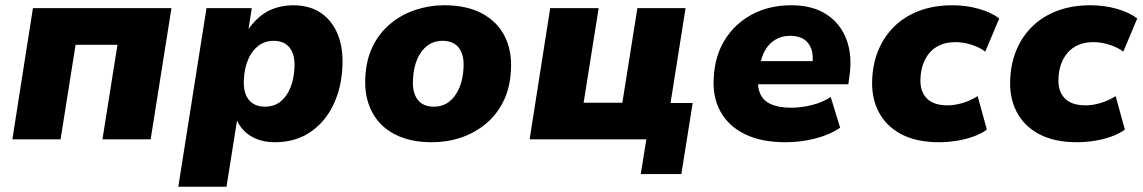

<svg xmlns="http://www.w3.org/2000/svg" viewBox="-20 -529 4338 729"><path d="M27 0 105 -498H631L552 0H369L426 -359H267L210 0Z M657 180 764 -498H936L923 -415H921Q942 -446 968.5 -467.5Q995 -489 1027 -499Q1059 -509 1093 -509Q1156 -509 1199 -479.5Q1242 -450 1263 -397Q1284 -344 1280 -274Q1276 -192 1244 -127.5Q1212 -63 1156 -26Q1100 11 1024 11Q970 11 932 -12.5Q894 -36 877 -78H881L840 180ZM986 -124Q1020 -124 1044 -142.5Q1068 -161 1082 -194.5Q1096 -228 1098 -271Q1101 -320 1080.5 -347Q1060 -374 1019 -374Q986 -374 961.5 -355.5Q937 -337 922.5 -304Q908 -271 906 -227Q903 -178 924 -151Q945 -124 986 -124Z M1620 11Q1536 11 1478 -19.5Q1420 -50 1391.5 -106Q1363 -162 1367 -234Q1370 -302 1395.5 -353.5Q1421 -405 1463 -439.5Q1505 -474 1557.5 -491.5Q1610 -509 1667 -509Q1752 -509 1810 -478Q1868 -447 1896 -392Q1924 -337 1920 -264Q1917 -196 1891.5 -144.5Q1866 -93 1824 -58.5Q1782 -24 1730 -6.5Q1678 11 1620 11ZM1627 -124Q1661 -124 1685 -142.5Q1709 -161 1723.5 -194.5Q1738 -228 1740 -271Q1743 -320 1722.5 -347Q1702 -374 1660 -374Q1627 -374 1602.5 -355.5Q1578 -337 1564 -304Q1550 -271 1548 -227Q1545 -178 1565.5 -151Q1586 -124 1627 -124Z M2413 132 2434 0H1991L2069 -498H2253L2196 -139H2343L2400 -498H2583L2526 -138H2610L2567 132Z M2962 11Q2871 11 2808.5 -19.5Q2746 -50 2715.5 -105.5Q2685 -161 2690 -234Q2694 -317 2732.5 -378.5Q2771 -440 2836 -474.5Q2901 -509 2984 -509Q3065 -509 3118 -474.5Q3171 -440 3194 -379Q3217 -318 3205 -238L3201 -209H2835L2848 -297H3078L3064 -284Q3069 -317 3061 -341.5Q3053 -366 3033 -379.5Q3013 -393 2980 -393Q2948 -393 2924 -378.5Q2900 -364 2885.5 -339Q2871 -314 2866 -281L2860 -247Q2854 -205 2865 -176.5Q2876 -148 2906 -134Q2936 -120 2983 -120Q3023 -120 3064 -130.5Q3105 -141 3134 -161L3170 -44Q3130 -17 3075 -3Q3020 11 2962 11Z M3545 11Q3459 11 3401 -20Q3343 -51 3315 -106.5Q3287 -162 3292 -234Q3295 -292 3316.5 -342Q3338 -392 3376.5 -429.5Q3415 -467 3470.5 -488Q3526 -509 3597 -509Q3649 -509 3696.5 -495.5Q3744 -482 3774 -459L3721 -333Q3700 -349 3669 -359Q3638 -369 3608 -369Q3574 -369 3549.5 -358Q3525 -347 3509 -328Q3493 -309 3484.5 -284.5Q3476 -260 3475 -232Q3472 -185 3497.5 -157Q3523 -129 3578 -129Q3606 -129 3636.5 -138.5Q3667 -148 3692 -164L3727 -37Q3707 -22 3677 -11Q3647 0 3613 5.5Q3579 11 3545 11Z M4069 11Q3983 11 3925 -20Q3867 -51 3839 -106.5Q3811 -162 3816 -234Q3819 -292 3840.5 -342Q3862 -392 3900.5 -429.5Q3939 -467 3994.5 -488Q4050 -509 4121 -509Q4173 -509 4220.5 -495.5Q4268 -482 4298 -459L4245 -333Q4224 -349 4193 -359Q4162 -369 4132 -369Q4098 -369 4073.5 -358Q4049 -347 4033 -328Q4017 -309 4008.5 -284.5Q4000 -260 3999 -232Q3996 -185 4021.5 -157Q4047 -129 4102 -129Q4130 -129 4160.5 -138.5Q4191 -148 4216 -164L4251 -37Q4231 -22 4201 -11Q4171 0 4137 5.5Q4103 11 4069 11Z"/></svg>

Font: Nunito Sans 10pt Black
Style: Italic
Weight: 900
Italic angle: -9°
Designer: Vernon Adams
Foundry: Vernon Adams
Version: Version 3.101;gftools[0.9.27]